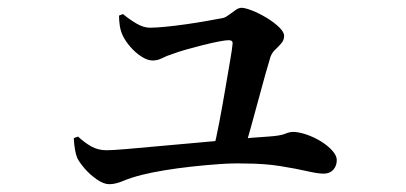

<svg xmlns="http://www.w3.org/2000/svg" viewBox="-20 -503 1040 492"><path d="M526 -116Q534 -148 542 -190Q550 -232 557 -273.5Q564 -315 569.5 -346.5Q575 -378 576 -391Q577 -400 566 -400Q558 -400 540 -396.5Q522 -393 500 -387.5Q478 -382 457 -376Q436 -370 423 -365Q407 -360 395.5 -354Q384 -348 371 -348Q358 -348 342.5 -358Q327 -368 314 -383Q301 -398 294 -413Q289 -424 287 -437Q285 -450 285 -463L295 -467Q312 -453 330 -442.5Q348 -432 364 -432Q380 -432 405 -434.5Q430 -437 458 -441Q486 -445 511 -449.5Q536 -454 552 -457Q559 -459 567.5 -465.5Q576 -472 584 -477.5Q592 -483 599 -483Q608 -483 626 -476Q644 -469 663 -457.5Q682 -446 695 -433.5Q708 -421 708 -411Q708 -400 700.5 -391.5Q693 -383 685 -375.5Q677 -368 673 -357Q668 -341 660 -312.5Q652 -284 642.5 -248.5Q633 -213 623.5 -179Q614 -145 606 -117ZM260 -31Q246 -31 228.5 -43Q211 -55 197.5 -70.5Q184 -86 178 -98Q171 -115 169 -149L180 -153Q196 -138 213.5 -128Q231 -118 253 -118Q267 -118 303 -121Q339 -124 387 -128.5Q435 -133 487.5 -137.5Q540 -142 587 -146.5Q634 -151 667 -153Q698 -155 710 -160Q722 -165 731 -165Q745 -165 764.5 -158.5Q784 -152 802 -141Q820 -130 831.5 -117Q843 -104 843 -93Q843 -78 834 -68Q825 -58 809 -58Q795 -58 766.5 -64.5Q738 -71 697.5 -77.5Q657 -84 606 -84Q577 -85 542 -82.5Q507 -80 470.5 -76Q434 -72 401 -66.5Q368 -61 344 -55Q316 -48 296 -39.5Q276 -31 260 -31Z"/></svg>

Font: Noto Serif SC ExtraLight SemiBold
Style: Regular
Weight: 600
Version: Version 2.002-H1;hotconv 1.1.0;makeotfexe 2.6.0